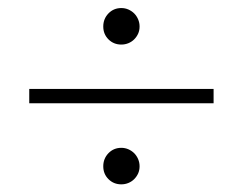

<svg xmlns="http://www.w3.org/2000/svg" viewBox="-20 -580 620 489"><path d="M54.5 -353.5H524V-317H54.5ZM243 -512.5Q243 -532 256.2 -545.8Q269.5 -559.5 289 -559.5Q298.5 -559.5 307 -555.8Q315.5 -552 321.8 -545.8Q328 -539.5 331.8 -530.8Q335.5 -522 335.5 -512.5Q335.5 -502.5 331.8 -494.2Q328 -486 321.8 -479.8Q315.5 -473.5 307 -470Q298.5 -466.5 289 -466.5Q269.5 -466.5 256.2 -479.8Q243 -493 243 -512.5ZM243 -156.5Q243 -176 256.2 -189.8Q269.5 -203.5 289 -203.5Q298.5 -203.5 307 -199.8Q315.5 -196 321.8 -189.8Q328 -183.5 331.8 -174.8Q335.5 -166 335.5 -156.5Q335.5 -146.5 331.8 -138.2Q328 -130 321.8 -123.8Q315.5 -117.5 307 -114Q298.5 -110.5 289 -110.5Q269.5 -110.5 256.2 -123.8Q243 -137 243 -156.5Z"/></svg>

Font: o
Style: Regular
Weight: 300
Designer: Lukasz Dziedzic
Foundry: Lukasz Dziedzic
Version: Version 1.104; Western+Polish opensource; ttfautohint (v1.8.